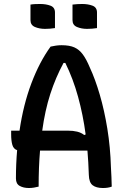

<svg xmlns="http://www.w3.org/2000/svg" viewBox="-20 -937 640 964"><path d="M174 0Q162 3 150 5Q138 7 125 7Q98 7 79 -3.5Q60 -14 60 -41Q60 -114 66 -183Q48 -189 42 -209.5Q36 -230 36 -263V-281H78Q97 -411 137.5 -518.5Q178 -626 234 -703Q247 -706 261 -708Q275 -710 289 -710Q329 -710 353.5 -699Q378 -688 396 -663.5Q414 -639 431 -598Q458 -540 481 -461.5Q504 -383 519 -290.5Q534 -198 537 -97Q539 -72 539.5 -48.5Q540 -25 541 0Q523 7 497 7Q463 7 445 -7Q427 -21 426 -59Q424 -122 419 -181H181Q174 -99 174 0ZM321 -281Q347 -281 367.5 -276Q388 -271 403 -259L410 -262Q397 -360 372 -451Q347 -542 308 -621H299Q259 -547 232.5 -465Q206 -383 192 -281ZM133 -914Q144 -916 157.5 -916.5Q171 -917 182 -917Q211 -917 233.5 -908.5Q256 -900 256 -874V-796Q244 -794 231 -793Q218 -792 206 -792Q178 -792 155.5 -801.5Q133 -811 133 -836ZM344 -914Q368 -917 393 -917Q422 -917 444.5 -908.5Q467 -900 467 -874V-796Q456 -794 442.5 -793Q429 -792 417 -792Q389 -792 366.5 -801.5Q344 -811 344 -836Z"/></svg>

Font: Recursive Mn Csl St Med
Style: Regular
Weight: 500
Monospace: yes
Version: Version 1.079;hotconv 1.0.112;makeotfexe 2.5.65598; ttfautoh